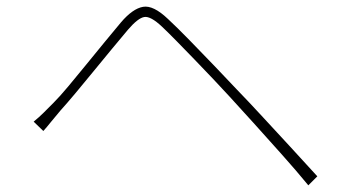

<svg xmlns="http://www.w3.org/2000/svg" viewBox="-20 -627 1040 576"><path d="M81 -262Q98 -276 111 -289Q124 -302 140 -318Q159 -337 184.5 -367.5Q210 -398 238.5 -433Q267 -468 294.5 -501.5Q322 -535 343 -560Q378 -601 409 -606.5Q440 -612 484 -570Q511 -545 548.5 -506.5Q586 -468 624 -428.5Q662 -389 690 -359Q724 -324 765.5 -279Q807 -234 850.5 -187Q894 -140 932 -98L905 -71Q868 -116 826 -163Q784 -210 743.5 -255Q703 -300 668 -338Q647 -361 619.5 -390Q592 -419 563.5 -448.5Q535 -478 509.5 -504Q484 -530 466 -547Q432 -579 413 -576Q394 -573 364 -538Q343 -513 316 -480.5Q289 -448 260.5 -413Q232 -378 206 -347Q180 -316 161 -295Q148 -280 134 -262.5Q120 -245 110 -234Z"/></svg>

Font: Noto Sans TC Thin
Style: Regular
Weight: 100
Designer: Ryoko NISHIZUKA 西塚涼子 (kana, bopomofo & ideographs); Paul D. Hunt (Latin, Greek & Cyrillic); Sandoll Communications 산돌커뮤니
Foundry: Adobe
Version: Version 2.004-H2;hotconv 1.0.118;makeotfexe 2.5.65603